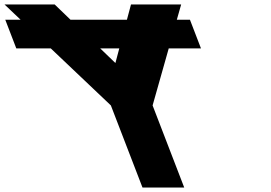

<svg xmlns="http://www.w3.org/2000/svg" viewBox="-260 -845 1222 865"><path d="M-239.8 -825 -167.1 -756H-236.2L-186.6 -627H-31.3L239.5 -370L382 0H570L427.5 -370L500.2 -627H645.4L595.8 -756H536.6L556.2 -825H330.2L311.8 -756H57.7L-13.8 -825ZM191.4 -627H277.4L259.9 -561Z"/></svg>

Font: Hussar
Style: BdOpOblFour
Weight: 700
Foundry: Cannot Into Space Fonts
Version: Version 2.00